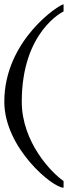

<svg xmlns="http://www.w3.org/2000/svg" viewBox="-20 -714 365 891"><path d="M275 -694C256 -694 0 -528 0 -242C0 -27 226 159 275 157V126C220 89 81 -54 81 -242C81 -570 275 -661 275 -661Z"/></svg>

Font: Open Baskerville 0.0.53
Style: Normal
Weight: 400
Designer: Isaac Moore, James Puckett, Rob Mientjes
Foundry: The Open Baskerville Project
Version: 0.0.53 (g939f078)